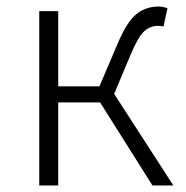

<svg xmlns="http://www.w3.org/2000/svg" viewBox="-20 -567 568 587"><path d="M329 -280 510 0H446L286 -254H158V0H100V-533H158V-303H284L339 -432Q367 -499 396 -523Q425 -547 465 -547Q477 -547 492 -542L480 -486Q473 -488 463 -488Q439 -488 421 -471.5Q403 -455 382 -406Z"/></svg>

Font: Noto Sans Korean Light
Style: Regular
Weight: 300
Designer: Ryoko NISHIZUKA  (kana & ideographs); Paul D. Hunt (Latin, Greek & Cyrillic); Wenlong ZHANG  (bopomofo); Sandoll Communi
Foundry: Adobe Systems Incorporated
Version: Version 1.000;PS 1;hotconv 1.0.78;makeotf.lib2.5.61930